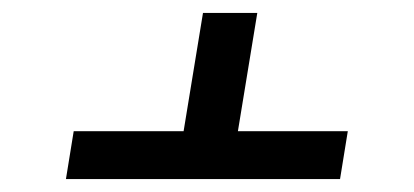

<svg xmlns="http://www.w3.org/2000/svg" viewBox="-20 -580 640 297"><path d="M82 -303 94 -377H264L294 -560H378L348 -377H518L506 -303Z"/></svg>

Font: Iosevka Custom Oblique
Style: Regular
Weight: 400
Italic angle: -9°
Designer: Belleve Invis
Foundry: Belleve Invis
Version: Version 27.0.1